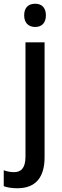

<svg xmlns="http://www.w3.org/2000/svg" viewBox="-61 -765 333 1025"><path d="M68 -683C68 -641 93 -621 127 -621C160 -621 184 -641 184 -683C184 -726 160 -745 127 -745C92 -745 68 -726 68 -683ZM31 240C132 240 177 179 177 74V-539H75V71C75 133 51 154 14 154C-7 154 -23 150 -41 144V229C-22 236 3 240 31 240Z"/></svg>

Font: Noto Sans Lao Looped SemiCondensed Medium
Style: Regular
Weight: 500
Width: 4
Designer: Mark Frömberg, Ben Mitchell
Foundry: The Fontpad Ltd
Version: Version 1.002